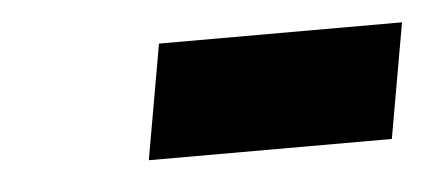

<svg xmlns="http://www.w3.org/2000/svg" viewBox="-26 -393 453 194"><g transform="rotate(-5 200.5 -296.0)"><path d="M119 -238 139.5 -354.5H386L365.5 -238Z"/></g></svg>

Font: Overpass
Style: Bold Italic
Weight: 700
Italic angle: -10°
Designer: Delve Withrington, Dave Bailey, Thomas Jockin
Foundry: Delve Fonts LLC
Version: Version 4.000; ttfautohint (v1.8.3)